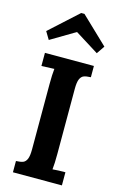

<svg xmlns="http://www.w3.org/2000/svg" viewBox="-144 -1029 674 1087"><g transform="rotate(15 193.5 -485.5)"><path d="M334 -774 195 -861 52 -776 25 -821 190 -971H209L366 -821ZM266 -547V-164Q266 -108 262 -74Q294 -77 337 -77V0H50V-66Q77 -67 91 -72.5Q105 -78 113 -96Q121 -114 121 -153V-536Q121 -592 125 -626L50 -623V-700H337V-634Q310 -633 296 -627.5Q282 -622 274 -604Q266 -586 266 -547Z"/></g></svg>

Font: Sumana
Style: Bold
Weight: 700
Designer: Cyreal, Alexei Vanyashin (Devanagari), Olga Karpushina (Latin)
Foundry: Cyreal
Version: Version 1.015;PS 001.015;hotconv 1.0.70;makeotf.lib2.5.58329